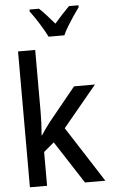

<svg xmlns="http://www.w3.org/2000/svg" viewBox="-64 -1029 627 1070"><g transform="rotate(-5 250.0 -493.5)"><path d="M59 0V-760H155V-415Q155 -380 153.5 -349Q152 -318 149 -282H151Q163 -301 175.5 -318Q188 -335 203 -355L353 -539H470L281 -311L481 0H367L213 -238L155 -189V0ZM236 -827Q220 -859 194 -901Q168 -943 143 -976V-987H196Q215 -970 236.5 -945.5Q258 -921 280 -896Q305 -925 322.5 -944Q340 -963 364 -987H417V-976Q402 -956 384.5 -930Q367 -904 350.5 -877Q334 -850 324 -827Z"/></g></svg>

Font: Noto Sans Mono ExtraCondensed Medium
Style: Regular
Weight: 500
Width: 2
Designer: Monotype Design Team
Foundry: Monotype Imaging Inc.
Version: Version 2.014